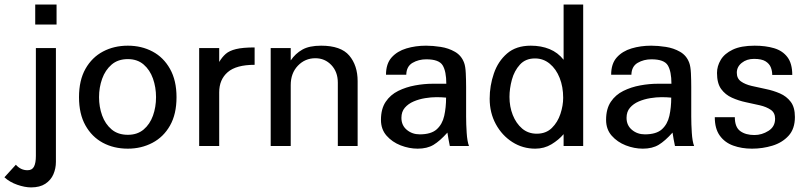

<svg xmlns="http://www.w3.org/2000/svg" viewBox="-44 -648 3591 852"><path d="M204.1 70.3V-434.6H115.2V43.9Q115.2 75.2 106.9 91.3Q98.6 107.4 78.1 107.4Q47.9 107.4 26.4 83L-24.4 138.7Q-1 160.2 32.7 171.9Q66.4 183.6 93.8 183.6Q132.8 183.6 157.2 167.5Q181.6 151.4 192.9 125.5Q204.1 99.6 204.1 70.3ZM207 -627.9H112.3V-539.1H207Z M648.4 -216.8Q648.4 -172.9 634.8 -134.8Q621.1 -96.7 593.3 -73.2Q565.4 -49.8 523.4 -49.8Q479.5 -49.8 451.2 -73.7Q422.9 -97.7 409.2 -135.7Q395.5 -173.8 395.5 -216.8Q395.5 -259.8 409.2 -298.3Q422.9 -336.9 451.2 -361.3Q479.5 -385.7 523.4 -385.7Q565.4 -385.7 593.3 -361.8Q621.1 -337.9 634.8 -299.3Q648.4 -260.7 648.4 -216.8ZM739.3 -216.8Q739.3 -291 710.4 -342.3Q681.6 -393.6 632.8 -419.4Q584 -445.3 523.4 -445.3Q461.9 -445.3 413.1 -419.4Q364.3 -393.6 335.4 -342.8Q306.6 -292 306.6 -216.8Q306.6 -142.6 335 -91.8Q363.3 -41 412.1 -14.6Q460.9 11.7 523.4 11.7Q583 11.7 632.3 -14.2Q681.6 -40 710.4 -90.8Q739.3 -141.6 739.3 -216.8Z M1085.9 -360.4V-437.5Q1033.2 -437.5 1003.4 -430.2Q973.6 -422.9 957.5 -408.7Q941.4 -394.5 928.7 -373V-434.6H839.8V0H928.7V-238.3Q928.7 -294.9 966.3 -327.6Q1003.9 -360.4 1085.9 -360.4Z M1543 0V-288.1Q1543 -357.4 1505.9 -401.4Q1468.8 -445.3 1380.9 -445.3Q1328.1 -445.3 1297.4 -427.7Q1266.6 -410.2 1246.1 -379.9V-434.6H1157.2V0H1246.1V-270.5Q1246.1 -323.2 1277.8 -356.4Q1309.6 -389.6 1355.5 -389.6Q1397.5 -389.6 1426.3 -359.4Q1455.1 -329.1 1455.1 -281.2V0Z M1935.5 -214.8Q1935.5 -170.9 1927.2 -133.8Q1918.9 -96.7 1894 -74.2Q1869.1 -51.8 1818.4 -51.8Q1785.2 -51.8 1761.2 -71.8Q1737.3 -91.8 1737.3 -125Q1737.3 -152.3 1752.4 -169.9Q1767.6 -187.5 1791.5 -197.8Q1815.4 -208 1842.3 -212.4Q1869.1 -216.8 1892.6 -216.8Q1902.3 -216.8 1915 -216.3Q1927.7 -215.8 1935.5 -214.8ZM2037.1 0Q2029.3 -20.5 2026.9 -58.6Q2024.4 -96.7 2024.4 -130.9V-261.7Q2024.4 -292 2022.9 -322.8Q2021.5 -353.5 2015.6 -369.1Q2003.9 -401.4 1975.1 -418Q1946.3 -434.6 1911.6 -439.9Q1877 -445.3 1846.7 -445.3Q1799.8 -445.3 1759.3 -433.1Q1718.8 -420.9 1693.8 -393.1Q1668.9 -365.2 1668.9 -316.4H1758.8Q1759.8 -353.5 1786.6 -369.1Q1813.5 -384.8 1847.7 -384.8Q1904.3 -384.8 1920.4 -357.9Q1936.5 -331.1 1936.5 -276.4H1876Q1837.9 -276.4 1797.9 -269Q1757.8 -261.7 1723.1 -244.6Q1688.5 -227.5 1667.5 -196.3Q1646.5 -165 1646.5 -116.2Q1646.5 -74.2 1671.4 -45.9Q1696.3 -17.6 1733.9 -2.9Q1771.5 11.7 1809.6 11.7Q1851.6 11.7 1879.9 -5.4Q1908.2 -22.5 1941.4 -59.6Q1943.4 -44.9 1946.3 -29.8Q1949.2 -14.6 1952.1 0Z M2455.1 -213.9Q2455.1 -179.7 2442.9 -142.6Q2430.7 -105.5 2404.8 -80.1Q2378.9 -54.7 2337.9 -54.7Q2299.8 -54.7 2272.9 -77.6Q2246.1 -100.6 2231.4 -137.7Q2216.8 -174.8 2216.8 -217.8Q2216.8 -254.9 2227.5 -294.4Q2238.3 -334 2263.2 -361.3Q2288.1 -388.7 2330.1 -388.7Q2367.2 -388.7 2395.5 -365.2Q2423.8 -341.8 2439.5 -302.2Q2455.1 -262.7 2455.1 -213.9ZM2543.9 0V-627.9H2457V-382.8Q2431.6 -415 2394.5 -430.2Q2357.4 -445.3 2311.5 -445.3Q2246.1 -445.3 2206.1 -410.6Q2166 -376 2147.5 -321.8Q2128.9 -267.6 2128.9 -210Q2128.9 -147.5 2156.2 -97.2Q2183.6 -46.9 2229.5 -17.6Q2275.4 11.7 2331.1 11.7Q2371.1 11.7 2403.3 -7.8Q2435.5 -27.3 2457 -52.7V0Z M2934.6 -214.8Q2934.6 -170.9 2926.3 -133.8Q2918 -96.7 2893.1 -74.2Q2868.2 -51.8 2817.4 -51.8Q2784.2 -51.8 2760.3 -71.8Q2736.3 -91.8 2736.3 -125Q2736.3 -152.3 2751.5 -169.9Q2766.6 -187.5 2790.5 -197.8Q2814.5 -208 2841.3 -212.4Q2868.2 -216.8 2891.6 -216.8Q2901.4 -216.8 2914.1 -216.3Q2926.8 -215.8 2934.6 -214.8ZM3036.1 0Q3028.3 -20.5 3025.9 -58.6Q3023.4 -96.7 3023.4 -130.9V-261.7Q3023.4 -292 3022 -322.8Q3020.5 -353.5 3014.6 -369.1Q3002.9 -401.4 2974.1 -418Q2945.3 -434.6 2910.6 -439.9Q2876 -445.3 2845.7 -445.3Q2798.8 -445.3 2758.3 -433.1Q2717.8 -420.9 2692.9 -393.1Q2668 -365.2 2668 -316.4H2757.8Q2758.8 -353.5 2785.6 -369.1Q2812.5 -384.8 2846.7 -384.8Q2903.3 -384.8 2919.4 -357.9Q2935.5 -331.1 2935.5 -276.4H2875Q2836.9 -276.4 2796.9 -269Q2756.8 -261.7 2722.2 -244.6Q2687.5 -227.5 2666.5 -196.3Q2645.5 -165 2645.5 -116.2Q2645.5 -74.2 2670.4 -45.9Q2695.3 -17.6 2732.9 -2.9Q2770.5 11.7 2808.6 11.7Q2850.6 11.7 2878.9 -5.4Q2907.2 -22.5 2940.4 -59.6Q2942.4 -44.9 2945.3 -29.8Q2948.2 -14.6 2951.2 0Z M3483.4 -128.9Q3483.4 -171.9 3464.8 -196.3Q3446.3 -220.7 3417 -233.4Q3387.7 -246.1 3354.5 -252.9Q3321.3 -259.8 3292 -266.6Q3262.7 -273.4 3244.1 -286.6Q3225.6 -299.8 3225.6 -325.2Q3225.6 -351.6 3247.6 -369.1Q3269.5 -386.7 3301.8 -386.7Q3335.9 -386.7 3353 -376Q3370.1 -365.2 3376.5 -349.1Q3382.8 -333 3382.8 -315.4H3471.7Q3471.7 -366.2 3450.2 -394.5Q3428.7 -422.9 3391.1 -434.1Q3353.5 -445.3 3304.7 -445.3Q3244.1 -445.3 3207.5 -427.7Q3170.9 -410.2 3154.3 -382.3Q3137.7 -354.5 3137.7 -324.2Q3137.7 -278.3 3156.2 -252.9Q3174.8 -227.5 3204.1 -214.4Q3233.4 -201.2 3266.1 -194.3Q3298.8 -187.5 3328.1 -180.7Q3357.4 -173.8 3376.5 -160.6Q3395.5 -147.5 3395.5 -121.1Q3395.5 -85.9 3366.2 -67.4Q3336.9 -48.8 3303.7 -48.8Q3264.6 -48.8 3240.7 -66.4Q3216.8 -84 3216.8 -127.9H3127.9Q3127.9 -77.1 3149.9 -46.4Q3171.9 -15.6 3209.5 -2Q3247.1 11.7 3293 11.7Q3339.8 11.7 3383.3 -1.5Q3426.8 -14.6 3455.1 -45.4Q3483.4 -76.2 3483.4 -128.9Z"/></svg>

Font: Namkio Khamti Book
Style: Regular
Weight: 500
Designer: Debbi Hosken
Foundry: SIL International
Version: Version 3.917